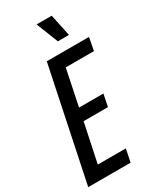

<svg xmlns="http://www.w3.org/2000/svg" viewBox="-249 -1008 892 1079"><g transform="rotate(-30 197.0 -468.5)"><path d="M-16 0 136 -729H410L394 -646H211L163 -413H321L305 -334H147L94 -83H276L259 0ZM246 -795 190 -937H288L318 -795Z"/></g></svg>

Font: Mona Sans Condensed Medium
Style: Italic
Weight: 500
Width: 3
Italic angle: -11.7°
Designer: Deni Anggara
Foundry: GitHub
Version: Version 1.001; ttfautohint (v1.8.4.7-5d5b);gftools[0.9.31]